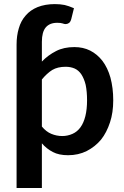

<svg xmlns="http://www.w3.org/2000/svg" viewBox="-20 -751 608 938"><path d="M184.6 -362.8V-132.8Q205.6 -107.4 230.5 -97.2Q256.3 -86.4 284.2 -86.4Q310.5 -86.4 334.5 -97.2Q357.4 -107.4 373 -128.9Q388.7 -150.4 397 -183.6Q405.3 -216.8 405.3 -260.7Q405.3 -304.2 398.4 -336.9Q391.1 -366.7 377.4 -387.7Q364.3 -407.2 345.2 -416Q325.2 -424.8 300.8 -424.8Q261.7 -424.8 235.4 -409.2Q209.5 -393.1 184.6 -362.8ZM184.6 -546.9V-450.2Q214.4 -481.4 253.9 -501.5Q291.5 -521 343.3 -521Q386.2 -521 420.4 -503.9Q455.1 -486.3 480.5 -453.6Q505.9 -419.9 519.5 -372.1Q533.2 -321.3 533.2 -260.7Q533.2 -201.2 517.6 -153.8Q501 -103 473.6 -68.8Q445.3 -34.7 403.8 -13.2Q362.8 7.3 312.5 7.3Q267.6 7.3 238.3 -8.3Q207 -24.4 184.6 -50.8V167.5H61V-532.7Q61 -576.7 71.8 -612.3Q82 -648.9 105.5 -675.3Q127.9 -701.7 163.6 -716.3Q200.7 -731 248 -731Q273.9 -731 295.9 -726.6Q314.9 -722.2 341.3 -710.9L328.1 -657.7Q324.2 -643.6 316.9 -638.7Q309.1 -633.3 300.8 -633.3Q294.4 -633.3 285.2 -636.7Q276.4 -639.6 259.3 -639.6Q222.7 -639.6 203.6 -617.2Q184.6 -594.7 184.6 -546.9Z"/></svg>

Font: Lato-SemiBold
Style: Bold
Weight: 500
Designer: Lukasz Dziedzic with Adam Twardoch and Botio Nikoltchev
Foundry: tyPoland Lukasz Dziedzic
Version: ""